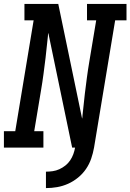

<svg xmlns="http://www.w3.org/2000/svg" viewBox="-29 -755 667 982"><path d="M206 207V123Q223 123 240.5 120.5Q258 118 274.5 110.5Q291 103 305.5 91.5Q320 80 330 65Q340 50 346 33.5Q352 17 355 0H340L218 -587Q217 -583 216.5 -578.5Q216 -574 216 -570L204 -459Q199 -418 193.5 -376.5Q188 -335 181 -294L146 -84H193V0H-9V-84H49L143 -651H96V-735H269L391 -148Q392 -152 392.5 -156.5Q393 -161 393 -165L405 -276Q410 -317 415.5 -358.5Q421 -400 428 -441L463 -651H416V-735H618V-651H560L452 0Q447 28 437.5 56Q428 84 411 109Q394 134 370 153.5Q346 173 319 185Q292 197 263.5 202Q235 207 206 207Z"/></svg>

Font: Iosevka Etoile Medium Oblique
Style: Regular
Weight: 500
Italic angle: -9°
Designer: Belleve Invis
Foundry: Belleve Invis
Version: Version 15.5.2; ttfautohint (v1.8.4)